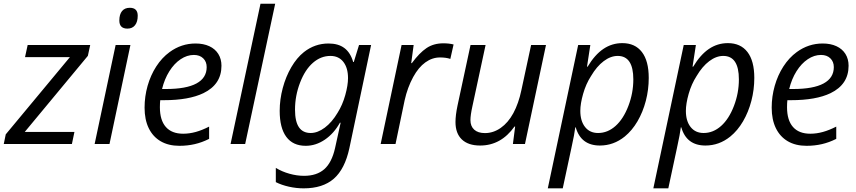

<svg xmlns="http://www.w3.org/2000/svg" viewBox="-36 -780 4634 1040"><path d="M-4.9 -52.2 342.8 -470.7H99.6L113.8 -536.1H452.6L439.9 -477.5L98.1 -65.4H367.2L353.5 0H-15.6Z M590.3 -536.1H670.4L557.1 0H476.6ZM610.4 -668.9Q610.4 -702.1 625 -720Q639.6 -737.8 667 -737.8Q710 -737.8 710 -694.8Q710 -661.6 695.3 -643.3Q680.7 -625 654.3 -625Q610.4 -625 610.4 -668.9Z M747.1 -196.8Q747.1 -257.3 763.4 -314.9Q779.8 -372.6 810.3 -419.9Q840.8 -467.3 882.8 -498Q946.3 -544.4 1023.4 -544.4Q1065.9 -544.4 1097.7 -529.8Q1129.4 -515.1 1146.5 -487.8Q1163.6 -460.4 1163.6 -423.8Q1163.6 -322.8 1065.9 -275.4Q986.8 -237.3 851.1 -237.3H832Q830.1 -222.2 830.1 -199.2Q830.1 -128.9 862.3 -92.3Q894.5 -55.7 956.1 -55.7Q989.7 -55.7 1024.2 -65.2Q1058.6 -74.7 1096.7 -94.2V-27.8Q1058.1 -8.3 1018.8 0.7Q979.5 9.8 935.5 9.8Q876.5 9.8 834.2 -14.9Q792 -39.6 769.5 -85.9Q747.1 -132.3 747.1 -196.8ZM1083.5 -416.5Q1083.5 -445.8 1064.7 -464.1Q1045.9 -482.4 1014.2 -482.4Q977.1 -482.4 942.4 -459.2Q907.7 -436 881.3 -394Q855 -352.1 841.8 -297.9H863.3Q972.7 -297.9 1028.1 -327.9Q1083.5 -357.9 1083.5 -416.5Z M1375 -759.8H1454.6L1292 0H1212.9Z M1458 206.5V129.4Q1491.7 149.9 1532 161.1Q1572.3 172.4 1610.8 172.4Q1679.7 172.4 1720.5 136.5Q1761.2 100.6 1778.8 22.5L1809.1 -115.2H1805.2Q1772.5 -56.6 1723.4 -23.4Q1674.3 9.8 1620.1 9.8Q1550.8 9.8 1514.9 -38.6Q1479 -86.9 1479 -179.7Q1479 -241.2 1495.6 -303.2Q1512.2 -365.2 1542 -416.3Q1571.8 -467.3 1610.4 -498Q1669.4 -544.4 1743.7 -544.4Q1796.4 -544.4 1829.3 -519.8Q1862.3 -495.1 1877 -444.3H1880.4L1908.7 -536.1H1974.1L1856.4 22.9Q1832 135.7 1772.2 188Q1712.4 240.2 1608.9 240.2Q1568.8 240.2 1528.8 231.2Q1488.8 222.2 1458 206.5ZM1792.5 -168.9Q1819.3 -211.4 1834.2 -264.9Q1849.1 -318.4 1849.1 -356.9Q1849.1 -412.1 1824 -444.6Q1798.8 -477.1 1753.9 -477.1Q1701.7 -477.1 1658.9 -439.7Q1616.2 -402.3 1589.4 -332.5Q1562 -261.7 1562 -186Q1562 -121.6 1583.3 -90.6Q1604.5 -59.6 1647 -59.6Q1684.6 -59.6 1723.4 -88.6Q1762.2 -117.7 1792.5 -168.9Z M2139.2 -536.1H2204.6L2191.4 -438H2194.8Q2235.8 -493.7 2274.2 -519.5Q2312.5 -545.4 2365.7 -545.4Q2396.5 -545.4 2420.9 -539.1L2403.3 -460.9Q2380.4 -468.8 2347.2 -468.8Q2305.2 -468.8 2268.1 -442.1Q2231 -415.5 2202.1 -362.8Q2171.4 -306.6 2155.8 -236.8L2106.4 0H2025.9Z M2431.2 -119.1Q2431.2 -156.2 2442.4 -209L2512.7 -536.1H2594.2L2522.9 -204.6Q2512.2 -155.8 2512.2 -129.4Q2512.2 -96.2 2532.7 -77.6Q2553.2 -59.1 2590.8 -59.1Q2636.2 -59.1 2676.3 -87.2Q2716.3 -115.2 2744.6 -167Q2773.4 -220.7 2788.1 -291.5L2840.8 -536.1H2921.4L2807.6 0H2742.2L2754.4 -94.7H2751Q2677.7 8.3 2564.9 8.3Q2500 8.3 2465.6 -24.7Q2431.2 -57.6 2431.2 -119.1Z M3095.7 -536.1H3161.6L3143.6 -418.9H3147Q3186 -483.9 3232.4 -515.1Q3278.8 -546.4 3335 -546.4Q3403.8 -546.4 3440.9 -498.3Q3478 -450.2 3478 -357.9Q3478 -294.4 3462.2 -233.6Q3446.3 -172.9 3417 -122.8Q3387.7 -72.8 3348.1 -40.5Q3287.6 8.3 3213.4 8.3Q3110.8 8.3 3082.5 -90.3H3080.1Q3076.2 -55.7 3059.1 21.5L3012.2 240.2H2931.2ZM3367.7 -206.1Q3394.5 -275.9 3394.5 -350.1Q3394.5 -477.1 3310.1 -477.1Q3271.5 -477.1 3233.9 -448.7Q3196.3 -420.4 3165.5 -368.2Q3137.7 -325.2 3122.6 -271.7Q3107.4 -218.3 3107.4 -179.2Q3107.4 -124.5 3133.1 -92Q3158.7 -59.6 3203.6 -59.6Q3255.4 -59.6 3298.1 -97.7Q3340.8 -135.7 3367.7 -206.1Z M3667.5 -536.1H3733.4L3715.3 -418.9H3718.8Q3757.8 -483.9 3804.2 -515.1Q3850.6 -546.4 3906.7 -546.4Q3975.6 -546.4 4012.7 -498.3Q4049.8 -450.2 4049.8 -357.9Q4049.8 -294.4 4033.9 -233.6Q4018.1 -172.9 3988.8 -122.8Q3959.5 -72.8 3919.9 -40.5Q3859.4 8.3 3785.2 8.3Q3682.6 8.3 3654.3 -90.3H3651.9Q3647.9 -55.7 3630.9 21.5L3584 240.2H3502.9ZM3939.5 -206.1Q3966.3 -275.9 3966.3 -350.1Q3966.3 -477.1 3881.8 -477.1Q3843.3 -477.1 3805.7 -448.7Q3768.1 -420.4 3737.3 -368.2Q3709.5 -325.2 3694.3 -271.7Q3679.2 -218.3 3679.2 -179.2Q3679.2 -124.5 3704.8 -92Q3730.5 -59.6 3775.4 -59.6Q3827.1 -59.6 3869.9 -97.7Q3912.6 -135.7 3939.5 -206.1Z M4144 -196.8Q4144 -257.3 4160.4 -314.9Q4176.8 -372.6 4207.3 -419.9Q4237.8 -467.3 4279.8 -498Q4343.3 -544.4 4420.4 -544.4Q4462.9 -544.4 4494.6 -529.8Q4526.4 -515.1 4543.5 -487.8Q4560.5 -460.4 4560.5 -423.8Q4560.5 -322.8 4462.9 -275.4Q4383.8 -237.3 4248 -237.3H4229Q4227.1 -222.2 4227.1 -199.2Q4227.1 -128.9 4259.3 -92.3Q4291.5 -55.7 4353 -55.7Q4386.7 -55.7 4421.1 -65.2Q4455.6 -74.7 4493.7 -94.2V-27.8Q4455.1 -8.3 4415.8 0.7Q4376.5 9.8 4332.5 9.8Q4273.4 9.8 4231.2 -14.9Q4189 -39.6 4166.5 -85.9Q4144 -132.3 4144 -196.8ZM4480.5 -416.5Q4480.5 -445.8 4461.7 -464.1Q4442.9 -482.4 4411.1 -482.4Q4374 -482.4 4339.4 -459.2Q4304.7 -436 4278.3 -394Q4252 -352.1 4238.8 -297.9H4260.3Q4369.6 -297.9 4425 -327.9Q4480.5 -357.9 4480.5 -416.5Z"/></svg>

Font: Viking Open Sans
Style: Italic
Weight: 400
Italic angle: -12°
Foundry: Ascender Corporation
Version: Version 2.000